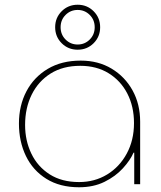

<svg xmlns="http://www.w3.org/2000/svg" viewBox="-20 -778 678 811"><path d="M314 13Q233 13 176 -22.5Q119 -58 89.5 -119Q60 -180 60 -256Q60 -332 91.5 -392Q123 -452 181.5 -487Q240 -522 321 -522Q395 -522 451.5 -488Q508 -454 540 -396Q572 -338 572 -264V0H547V-133H544Q530 -101 499 -67Q468 -33 421.5 -10Q375 13 314 13ZM314 -9Q380 -9 432.5 -41Q485 -73 515.5 -129.5Q546 -186 546 -258Q546 -328 518 -382.5Q490 -437 439 -468.5Q388 -500 319 -500Q246 -500 194 -467.5Q142 -435 114 -378.5Q86 -322 86 -250Q86 -184 112.5 -129Q139 -74 190 -41.5Q241 -9 314 -9ZM308 -568Q268 -568 240.5 -595.5Q213 -623 213 -663Q213 -703 240.5 -730.5Q268 -758 308 -758Q348 -758 375.5 -730.5Q403 -703 403 -663Q403 -623 375.5 -595.5Q348 -568 308 -568ZM308 -590Q338 -590 359 -611Q380 -632 380 -663Q380 -694 359 -715Q338 -736 308 -736Q278 -736 257 -715Q236 -694 236 -663Q236 -632 257 -611Q278 -590 308 -590Z"/></svg>

Font: MuseoModerno Thin
Style: Regular
Weight: 100
Designer: Pablo Cosgaya, Héctor Gatti, Marcela Romero, and the Authors of The MuseoModerno Project.
Foundry: Omnibus-Type Team
Version: Version 1.003